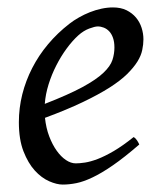

<svg xmlns="http://www.w3.org/2000/svg" viewBox="-20 -477 433 517"><path d="M190.9 -381.8Q174.8 -367.2 159.4 -346.2Q144 -325.2 131.6 -300.8Q119.1 -276.4 110.8 -249.8Q102.5 -223.1 100.6 -197.3Q164.6 -222.2 201.9 -242.4Q239.3 -262.7 258.3 -280.8Q277.3 -298.8 282.7 -315.4Q288.1 -332 288.1 -349.1Q288.1 -364.3 284.2 -375.2Q280.3 -386.2 273.9 -392.8Q267.6 -399.4 259.5 -402.6Q251.5 -405.8 243.2 -405.8Q235.4 -405.8 220.2 -400.1Q205.1 -394.5 190.9 -381.8ZM366.2 -371.1Q366.2 -357.4 363 -342.3Q359.9 -327.1 349.9 -311Q339.8 -294.9 322 -277.3Q304.2 -259.8 274.7 -241Q245.1 -222.2 202.6 -201.9Q160.2 -181.6 101.1 -159.7Q104 -132.3 112.5 -109.9Q121.1 -87.4 132.6 -71.3Q144 -55.2 157.5 -46.1Q170.9 -37.1 184.1 -37.1Q194.3 -37.1 209 -39.3Q223.6 -41.5 242.9 -48.8Q262.2 -56.2 286.4 -70.3Q310.5 -84.5 339.8 -107.9Q345.2 -105 349.4 -98.4Q353.5 -91.8 355 -87.9Q314.9 -53.2 284.2 -32Q253.4 -10.7 229.2 0.7Q205.1 12.2 185.8 16.1Q166.5 20 148.9 20Q132.8 20 112.3 11Q91.8 2 73.7 -17.8Q55.7 -37.6 43.2 -69.6Q30.8 -101.6 30.8 -147.9Q30.8 -186 40 -222.9Q49.3 -259.8 66.7 -293.7Q84 -327.6 109.4 -357.9Q134.8 -388.2 167 -413.1Q178.2 -421.9 192.4 -429.9Q206.5 -438 221.9 -444.1Q237.3 -450.2 253.2 -453.6Q269 -457 284.2 -457Q305.2 -457 320.6 -449.5Q335.9 -441.9 346.2 -429.7Q356.4 -417.5 361.3 -402.1Q366.2 -386.7 366.2 -371.1Z"/></svg>

Font: Gentium Plus APac
Style: Italic
Weight: 400
Italic angle: -8°
Designer: J. Victor Gaultney, Annie Olsen, Iska Routamaa, Becca Hirsbrunner
Foundry: SIL International
Version: Version 5.000